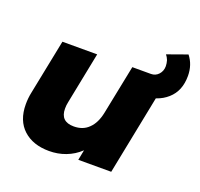

<svg xmlns="http://www.w3.org/2000/svg" viewBox="-124 -839 1026 986"><g transform="rotate(20 389.5 -346.5)"><path d="M495 -542H685L577 0H397L408 -56C385 -34 359 -18 330 -7C301 4 271 9 240 9C181 9 134 -7 99 -39C64 -71 46 -117 46 -176C46 -198 48 -220 53 -243L113 -542H303L247 -261C244 -248 243 -236 243 -224C243 -177 267 -153 316 -153C349 -153 376 -163 397 -184C418 -204 433 -234 441 -274ZM564 -422V-542H597C613 -542 627 -548 638 -560C649 -572 655 -587 655 -605C655 -616 653 -626 650 -637C646 -647 641 -656 635 -663L744 -702C767 -673 779 -638 779 -597C779 -542 762 -500 727 -469C692 -438 647 -422 590 -422Z"/></g></svg>

Font: My Font
Style: Italic
Weight: 500
Designer: Julieta Ulanovsky
Foundry: Julieta Ulanovsky
Version: ""